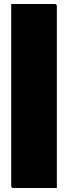

<svg xmlns="http://www.w3.org/2000/svg" viewBox="-20 -780 340 959"><path d="M36 -760H253Q264 -760 264 -749V159H47Q36 159 36 148Z"/></svg>

Font: Recursive Sn Lnr St XBk
Style: Regular
Weight: 1000
Version: Version 1.079;hotconv 1.0.112;makeotfexe 2.5.65598; ttfautoh